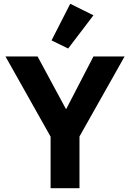

<svg xmlns="http://www.w3.org/2000/svg" viewBox="-20 -997 689 1017"><path d="M401 0H248V-273L9 -698H179L329 -420H331L475 -698H640L401 -274ZM475 -916 341 -740 253 -783 352 -977Z"/></svg>

Font: IBM Plex Sans
Style: Regular
Weight: 400
Designer: Mike Abbink, Paul van der Laan, Pieter van Rosmalen
Foundry: Bold Monday
Version: Version 3.201